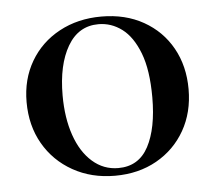

<svg xmlns="http://www.w3.org/2000/svg" viewBox="-39 -441 554 495"><g transform="rotate(-5 238.5 -193.0)"><path d="M240 13Q179 13 131 -14Q83 -41 56 -88Q29 -135 29 -196Q29 -255 56 -301Q83 -347 131 -373Q179 -399 240 -399Q302 -399 349 -372.5Q396 -346 422 -299.5Q448 -253 448 -193Q448 -133 421.5 -86.5Q395 -40 348 -13.5Q301 13 240 13ZM250 -6Q303 -6 328 -53Q353 -100 353 -180Q353 -251 336 -295Q319 -339 291.5 -359.5Q264 -380 231 -380Q179 -380 151 -332Q123 -284 123 -205Q123 -147 138.5 -102Q154 -57 183 -31.5Q212 -6 250 -6Z"/></g></svg>

Font: Cormorant Light SemiBold
Style: Regular
Weight: 600
Version: Version 4.000